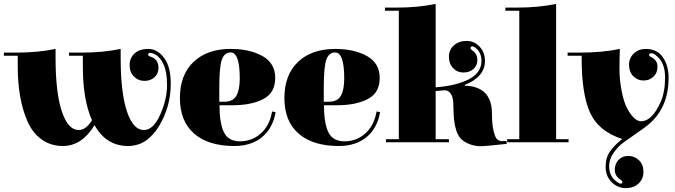

<svg xmlns="http://www.w3.org/2000/svg" viewBox="-51 -739 3465 985"><path d="M606 10Q494 10 434 -97Q369 10 272 10Q210 10 163.5 -23Q117 -56 91 -114Q40 -228 40 -398V-453H-31V-469H29Q143 -469 234 -488V-444Q234 -264 266 -168Q298 -72 353 -72Q390 -72 421 -122Q374 -227 374 -398V-453H303V-469H363Q477 -469 568 -488V-444Q568 -264 600 -168Q632 -72 687 -72Q736 -72 771 -151Q806 -230 806 -302Q806 -374 785 -415Q764 -456 730 -466Q722 -468 719 -468Q709 -468 709 -459Q709 -452 722 -448Q762 -435 762 -391Q762 -361 741.5 -342.5Q721 -324 689.5 -324Q658 -324 636 -346.5Q614 -369 614 -405Q614 -441 639 -464.5Q664 -488 710 -488Q756 -488 790.5 -442.5Q825 -397 825 -310Q825 -190 763.5 -90Q702 10 606 10Z M1343 -158 1345 -167 1363 -164Q1349 -82 1294 -36Q1239 10 1151 10Q1018 10 945 -53.5Q872 -117 872 -236Q872 -355 942 -421.5Q1012 -488 1132 -488Q1230 -488 1295.5 -451.5Q1361 -415 1361 -339Q1361 -263 1300 -231Q1239 -199 1141 -199H1075Q1075 -108 1097.5 -61Q1120 -14 1180.5 -14Q1241 -14 1285.5 -53Q1330 -92 1343 -158ZM1074 -289V-217H1099Q1144 -217 1161.5 -247.5Q1179 -278 1179 -337Q1179 -470 1132 -470Q1101 -470 1087.5 -434Q1074 -398 1074 -289Z M1879 -158 1881 -167 1899 -164Q1885 -82 1830 -36Q1775 10 1687 10Q1554 10 1481 -53.5Q1408 -117 1408 -236Q1408 -355 1478 -421.5Q1548 -488 1668 -488Q1766 -488 1831.5 -451.5Q1897 -415 1897 -339Q1897 -263 1836 -231Q1775 -199 1677 -199H1611Q1611 -108 1633.5 -61Q1656 -14 1716.5 -14Q1777 -14 1821.5 -53Q1866 -92 1879 -158ZM1610 -289V-217H1635Q1680 -217 1697.5 -247.5Q1715 -278 1715 -337Q1715 -470 1668 -470Q1637 -470 1623.5 -434Q1610 -398 1610 -289Z M2527 -15 2547 -16 2549 -1Q2441 11 2412.5 11Q2384 11 2355.5 -0.5Q2327 -12 2311.5 -29.5Q2296 -47 2288 -76Q2275 -117 2275 -195.5Q2275 -274 2230 -276Q2210 -274 2184 -272V-25H2252V-9H1929V-25H1995V-684H1924V-700H1984Q2093 -700 2184 -719V-291Q2290 -299 2354.5 -332.5Q2419 -366 2419 -427Q2419 -471 2387 -495Q2378 -501 2372 -501Q2363 -501 2363 -492Q2363 -487 2369.5 -482Q2376 -477 2378 -476Q2398 -459 2398 -431Q2398 -403 2378 -385Q2358 -367 2326.5 -367Q2295 -367 2273.5 -389.5Q2252 -412 2252 -448Q2252 -484 2278 -506.5Q2304 -529 2343 -529Q2382 -529 2409.5 -499.5Q2437 -470 2437 -426Q2437 -345 2333 -303L2334 -299Q2392 -299 2430 -269Q2447 -256 2460 -228Q2473 -200 2473 -151Q2473 -102 2481 -68Q2489 -34 2499.5 -24.5Q2510 -15 2527 -15Z M2613 -25V-684H2542V-700H2602Q2711 -700 2802 -719V-25H2866V-9H2551V-25Z M3262 -488Q3320 -488 3349.5 -445.5Q3379 -403 3379 -339Q3379 -188 3277 -101Q3258 -85 3216.5 -56.5Q3175 -28 3147.5 -8Q3120 12 3097 45Q3074 78 3074 113Q3074 172 3122 199Q3128 203 3133 203Q3142 203 3142 194Q3142 189 3134 184Q3103 164 3103 133Q3103 102 3122 81.5Q3141 61 3172.5 61Q3204 61 3227 83Q3250 105 3250 142Q3250 179 3225 202.5Q3200 226 3159 226Q3118 226 3087 195.5Q3056 165 3056 117.5Q3056 70 3078.5 38Q3101 6 3141 -26Q3018 -66 2975.5 -162.5Q2933 -259 2933 -437V-453H2861V-469H2921Q3038 -469 3129 -488Q3127 -442 3127 -385.5Q3127 -329 3138.5 -270.5Q3150 -212 3168 -180Q3203 -117 3238 -117Q3294 -117 3338 -215Q3361 -267 3361 -341Q3361 -415 3321 -449Q3304 -466 3291.5 -466Q3279 -466 3279 -457Q3279 -451 3288 -447Q3322 -431 3322 -398Q3322 -365 3301.5 -345.5Q3281 -326 3250 -326Q3219 -326 3197.5 -348.5Q3176 -371 3176 -406Q3176 -441 3200.5 -464.5Q3225 -488 3262 -488Z"/></svg>

Font: Elsie Black
Style: Regular
Weight: 900
Designer: Alejandro Inler
Foundry: Alejandro Inler
Version: 1.002